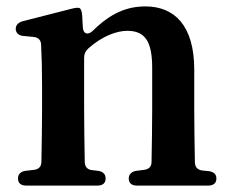

<svg xmlns="http://www.w3.org/2000/svg" viewBox="-20 -571 723 598"><path d="M36 -15C36 -1 45 7 61 7H284C300 7 309 -1 309 -15C309 -29 300 -37 285 -39L268 -41C253 -42 244 -51 244 -67C243 -121 242 -187 242 -232V-390C242 -403 246 -412 256 -421C299 -459 344 -475 376 -475C429 -475 454 -446 454 -360V-232C454 -185 453 -120 452 -67C452 -52 444 -44 429 -42L405 -39C390 -37 381 -28 381 -15C381 -1 390 7 406 7H629C645 7 654 -1 654 -15C654 -29 645 -36 630 -38L610 -40C595 -42 587 -51 587 -66C586 -119 585 -185 585 -232V-354C585 -492 523 -551 433 -551C376 -551 326 -531 270 -476C254 -460 239 -465 238 -486L236 -522C235 -535 233 -541 229 -545C225 -548 216 -547 204 -544L51 -505C37 -501 29 -493 29 -481C29 -469 38 -460 53 -459L84 -456C99 -455 108 -446 108 -431C110 -394 111 -355 111 -303V-232C111 -188 110 -121 109 -68C109 -52 101 -44 86 -42L60 -39C45 -37 36 -29 36 -15Z"/></svg>

Font: 寒蝉锦书宋Pro Soft
Style: Regular
Weight: 700
Designer: 寒蝉锦书宋{Warren} 思源宋体{Ryoko NISHIZUKA 西塚涼子 (kana & ideographs); Frank Grießhammer (Latin, Greek & Cyrillic); Wenlong ZHANG 
Foundry: Adobe & ChillType
Version: Version 2.000;Glyphs 3.1.1 (3135)